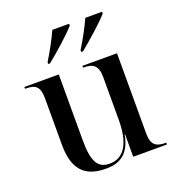

<svg xmlns="http://www.w3.org/2000/svg" viewBox="-139 -878 922 1001"><g transform="rotate(-20 322.0 -378.0)"><path d="M182 -616V-606H192C242 -646 327 -721 356 -756V-766H263C243 -721 209 -659 182 -616ZM365 -616V-606H375C425 -646 509 -721 539 -756V-766H446C426 -721 392 -659 365 -616ZM279 10C334 10 409 -3 431 -125H433V0H620V-10H617C564 -10 538 -27 538 -91V-536H346V-526H349C402 -526 428 -508 428 -443V-207C428 -83 390 -8 306 -8C238 -8 215 -57 215 -172V-536H24V-526H27C84 -526 105 -508 105 -441V-185C105 -49 162 10 279 10Z"/></g></svg>

Font: Noto Serif Display Medium
Style: Regular
Weight: 500
Designer: Monotype Design Team
Foundry: Monotype Imaging Inc.
Version: Version 2.009